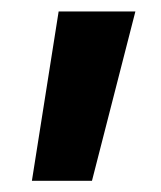

<svg xmlns="http://www.w3.org/2000/svg" viewBox="-20 -720 280 334"><path d="M35.5 -405.5 82 -700H215.5L140 -405.5Z"/></svg>

Font: Geologica Thin Roman SemiBold
Style: Regular
Weight: 600
Version: Version 1.010;gftools[0.9.28]